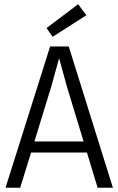

<svg xmlns="http://www.w3.org/2000/svg" viewBox="-20 -876 553 896"><path d="M74.2 0 125 -164.1H385.7L435.5 0H506.8L300.8 -659.2H213.9L5.9 0ZM218.8 -470.7Q242.2 -556.6 255.9 -604.5Q275.4 -531.2 292 -472.7L370.1 -215.8H140.6ZM382.8 -804.7 344.7 -856.4 197.3 -745.1 225.6 -704.1Z"/></svg>

Font: Yaldevi Colombo
Style: Regular
Weight: 400
Designer: Sol Matas, Denzil Rajitha, Kosala Senevirathne and Pathum Egodawatta
Foundry: Mooniak
Version: Version 1.020 ; ttfautohint (v1.6)